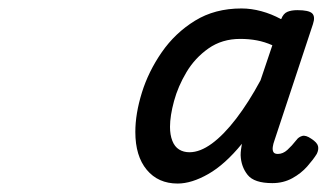

<svg xmlns="http://www.w3.org/2000/svg" viewBox="-20 -1318 773 454"><path d="M400 -884Q354 -884 327 -916.5Q300 -949 300 -1006Q300 -1049 315.5 -1099Q331 -1149 362.5 -1194.5Q394 -1240 441 -1269Q488 -1298 551 -1298Q574 -1298 598 -1291.5Q622 -1285 644 -1273H645Q650 -1286 659.5 -1290Q669 -1294 683 -1294Q710 -1294 718 -1286.5Q726 -1279 720 -1261L629 -986Q626 -978 625 -970.5Q624 -963 626.5 -958.5Q629 -954 637 -954Q649 -954 659.5 -963.5Q670 -973 681 -987Q686 -994 694.5 -996.5Q703 -999 716 -990Q730 -981 732 -972.5Q734 -964 729 -954Q721 -941 706.5 -924.5Q692 -908 671 -896.5Q650 -885 624 -885Q581 -885 565.5 -904.5Q550 -924 549 -951Q549 -958 550 -965Q551 -972 552 -978Q512 -929 472.5 -906.5Q433 -884 400 -884ZM382 -1018Q382 -999 387.5 -985Q393 -971 403.5 -964.5Q414 -958 428 -958Q453 -958 481 -978.5Q509 -999 538.5 -1037.5Q568 -1076 596 -1128L624 -1211Q606 -1219 587.5 -1222.5Q569 -1226 548 -1226Q505 -1226 473 -1203.5Q441 -1181 421 -1147.5Q401 -1114 391.5 -1079Q382 -1044 382 -1018Z"/></svg>

Font: Playwrite NL
Style: Regular
Weight: 400
Designer: Veronika Burian, José Scaglione
Foundry: TypeTogether
Version: Version 1.002